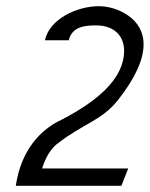

<svg xmlns="http://www.w3.org/2000/svg" viewBox="-20 -610 484 620"><path d="M31 -10H372L394 -66H116L118 -72C118 -72 133 -124 168 -148C249 -211 309 -221 361 -287C478 -435 453 -518 395 -559C364 -581 328 -590 299 -590C229 -590 140 -549 125 -480H202C213 -526 258 -528 291 -528C350 -528 390 -491 379 -424C367 -351 299 -286 180 -224C112 -193 48 -126 31 -10Z"/></svg>

Font: Charger Sport
Style: LitNrwObl
Weight: 300
Designer: Jasper
Foundry: Cannot Into Space Fonts
Version: Version 1.1